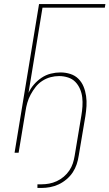

<svg xmlns="http://www.w3.org/2000/svg" viewBox="-20 -755 541 949"><path d="M165 174V156H185Q204 156 223 152.5Q242 149 260.5 140.5Q279 132 295 118.5Q311 105 322.5 88Q334 71 340 52.5Q346 34 349 15L382 -183Q386 -206 387.5 -229Q389 -252 386.5 -273.5Q384 -295 375.5 -315Q367 -335 352.5 -350Q338 -365 316.5 -372Q295 -379 272 -379Q251 -379 230 -373.5Q209 -368 189.5 -355.5Q170 -343 156 -325Q142 -307 131.5 -287.5Q121 -268 115 -247Q109 -226 106 -205L72 0H52L173 -735H501L498 -717H190L121 -296Q131 -318 148 -337.5Q165 -357 186 -371Q207 -385 231 -391Q255 -397 279 -397Q304 -397 327.5 -389.5Q351 -382 367.5 -365.5Q384 -349 393 -327Q402 -305 405.5 -280.5Q409 -256 407.5 -231Q406 -206 402 -181L369 15Q366 36 359 57Q352 78 339.5 97Q327 116 308.5 131.5Q290 147 269.5 156.5Q249 166 227.5 170Q206 174 185 174Z"/></svg>

Font: Iosevka SS18 Thin
Style: Italic
Weight: 100
Italic angle: -9°
Monospace: yes
Designer: Belleve Invis
Foundry: Belleve Invis
Version: Version 25.1.1; ttfautohint (v1.8.4)